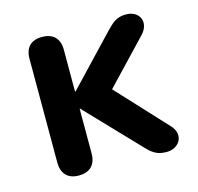

<svg xmlns="http://www.w3.org/2000/svg" viewBox="-81 -582 697 676"><g transform="rotate(-15 268.0 -244.5)"><path d="M127 8C168 8 190 -15 190 -56V-218H192L366 -36C393 -7 409 8 447 8C493 8 521 -36 485 -75L318 -255L468 -413C503 -450 484 -497 433 -497C398 -497 383 -482 357 -455L192 -281H190V-434C190 -475 167 -497 127 -497C87 -497 65 -475 65 -434V-56C65 -15 87 8 127 8Z"/></g></svg>

Font: Nunito
Style: Bold
Weight: 700
Designer: Vernon Adams
Foundry: Vernon Adams
Version: Version 3.602